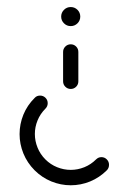

<svg xmlns="http://www.w3.org/2000/svg" viewBox="-20 -539 374 559"><path d="M213.7 -490.7Q213.7 -479.3 205.6 -471.1Q197.4 -463 185.9 -463Q174.4 -463 166.3 -471.1Q158.1 -479.3 158.1 -490.7Q158.1 -502.2 166.3 -510.4Q174.4 -518.5 185.9 -518.5Q197.4 -518.5 205.6 -510.4Q213.7 -502.2 213.7 -490.7ZM185.9 -280Q176.7 -280 170.2 -286.5Q163.7 -293 163.7 -302.2V-387.8Q163.7 -397 170.2 -403.5Q176.7 -410 185.9 -410Q195.2 -410 201.7 -403.5Q208.1 -397 208.1 -387.8V-302.2Q208.1 -293 201.7 -286.5Q195.2 -280 185.9 -280ZM275.2 -81.5Q284.4 -81.5 290.9 -75Q297.4 -68.5 297.4 -59.3Q297.4 -49.6 291.1 -43.3Q269.6 -21.9 242.4 -10.7Q215.2 0.4 185.9 0.4Q157 0.4 129.6 -10.7Q102.2 -21.9 80.7 -43.3Q59.3 -64.8 48.1 -92.2Q37 -119.6 37 -148.5Q37 -177.8 48.1 -205.2Q59.3 -232.6 81.1 -254.1Q87 -260.7 96.7 -260.7Q105.9 -260.7 112.4 -254.3Q118.9 -247.8 118.9 -238.5Q118.9 -229.3 112.2 -222.6Q97 -207.4 89.3 -188.3Q81.5 -169.3 81.5 -148.9Q81.5 -128.5 89.3 -109.3Q97 -90 112.2 -74.8Q127 -60 146.3 -52.2Q165.6 -44.4 185.9 -44.4Q206.3 -44.4 225.6 -52.2Q244.8 -60 259.6 -74.8Q266.3 -81.5 275.2 -81.5Z"/></svg>

Font: 26F Galaxy Hebrew
Style: Regular
Weight: 400
Designer: C₂₉H₂₅N₃O₅
Version: Version 1.000